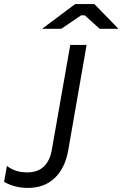

<svg xmlns="http://www.w3.org/2000/svg" viewBox="-21 -920 600 940"><path d="M-1 -30 13 -108Q31 -93 56 -84.5Q81 -76 111 -76Q164 -76 194 -105Q224 -134 233 -188L323 -700H403L313 -184Q298 -98 247.5 -49Q197 0 115 0Q82 0 52 -8Q22 -16 -1 -30ZM347 -900H441L559 -779H467L394 -845H376L279 -779H185Z"/></svg>

Font: Fixel Italic Variable Display Thin
Style: Italic
Weight: 100
Italic angle: -10°
Designer: AlfaBravo + MacPaw
Foundry: Kyrylo Tkachov, Marchela Mozhyna, Serhii Makarenko, Maria Weinstein, Zakhar Kryvoshyya
Version: Version 1.210;Glyphs 3.2 (3217)